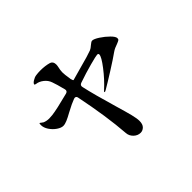

<svg xmlns="http://www.w3.org/2000/svg" viewBox="-163 -1025 1325 1325"><g transform="rotate(-45 500.0 -362.0)"><path d="M887 -540Q887 -530 880.5 -525.5Q874 -521 856 -514Q825 -504 805 -490Q763 -460 689 -413.5Q615 -367 577 -345Q567 -339 563 -339Q560 -339 560 -342Q560 -346 569 -353Q622 -401 670.5 -464Q719 -527 719 -549Q719 -559 707 -559Q696 -559 630.5 -541.5Q565 -524 493 -499Q473 -492 478 -472Q498 -381 546 -218Q570 -137 580.5 -95Q591 -53 591 -29Q591 4 575 19.5Q559 35 539 35Q511 35 489 14Q467 -7 465 -36Q452 -212 405 -442Q402 -458 388 -458Q385 -458 379 -456L341 -440Q324 -432 290 -414Q256 -395 233.5 -385.5Q211 -376 195 -376Q175 -376 149.5 -393.5Q124 -411 106.5 -437.5Q89 -464 89 -490Q89 -506 93 -506Q95 -506 102 -500Q109 -494 116 -490Q137 -481 162 -481Q171 -481 193 -483Q239 -488 366 -521Q386 -527 381 -547Q364 -614 353 -643Q343 -672 318 -691.5Q293 -711 267 -714Q255 -716 255 -720Q255 -730 274 -742Q293 -754 310 -756Q330 -759 352 -759Q400 -759 437 -748Q460 -740 460 -710Q460 -700 457 -686.5Q454 -673 453 -666Q451 -652 451 -643Q451 -620 458 -579Q459 -576 459 -570Q464 -549 469 -550L476 -552L562 -576Q660 -602 693 -615Q706 -620 725 -637Q732 -643 739 -647.5Q746 -652 751 -652Q768 -652 801 -630.5Q834 -609 860.5 -582.5Q887 -556 887 -540Z"/></g></svg>

Font: Shippori Mincho B1
Style: Bold
Weight: 700
Designer: FONTDASU
Foundry: FONTDASU / Google Inc. / but / Adobe
Version: Version 3.110; ttfautohint (v1.8.3)